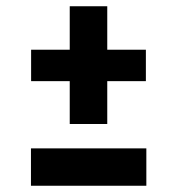

<svg xmlns="http://www.w3.org/2000/svg" viewBox="-20 -594 566 614"><path d="M203 -574H323V-435H446.5V-334.5H323V-197.5H203V-334.5H79.5V-435H203ZM79 -119.5H448V0H79Z"/></svg>

Font: Karla ExtraBold
Style: Regular
Weight: 800
Designer: Jonathan Pinhorn
Version: Version 2.001